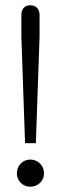

<svg xmlns="http://www.w3.org/2000/svg" viewBox="-20 -703 231 728"><path d="M130 -565V-646C130 -665 120 -683 95 -683C70 -683 61 -665 61 -646V-565L75 -160H116ZM44 -46C44 -17 66 5 95 5C124 5 147 -17 147 -46C147 -75 124 -98 95 -98C66 -98 44 -75 44 -46Z"/></svg>

Font: Stint Ultra Condensed
Style: Regular
Weight: 400
Width: 1
Designer: Astigmatic (AOETI)
Foundry: Astigmatic (AOETI)
Version: Version 1.000